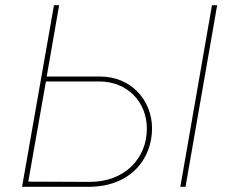

<svg xmlns="http://www.w3.org/2000/svg" viewBox="-20 -720 891 740"><path d="M65 0H321C485 0 566 -109 566 -225C566 -333 486 -425 366 -425H160L208 -700H188ZM675 0H695L817 -700H797ZM89 -20 157 -406H363C471 -406 546 -327 546 -224C546 -108 459 -18 324 -19Z"/></svg>

Font: Fixel Display 20240404 Thin
Style: Italic
Weight: 100
Italic angle: -10°
Designer: AlfaBravo + MacPaw
Foundry: Kyrylo Tkachov, Marchela Mozhyna, Serhii Makarenko, Maria Weinstein, Zakhar Kryvoshyya
Version: Version 1.211;Glyphs 3.2 (3225)